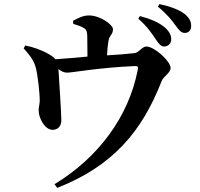

<svg xmlns="http://www.w3.org/2000/svg" viewBox="-20 -848 970 933"><path d="M777 -622C798 -622 812 -637 812 -657C812 -675 805 -692 785 -711C756 -738 712 -756 660 -770L652 -757C696 -719 718 -685 736 -658C751 -635 763 -622 777 -622ZM878 -688C897 -688 909 -701 909 -722C909 -744 900 -762 876 -781C849 -801 808 -817 755 -828L747 -816C795 -776 815 -749 831 -727C849 -703 859 -688 878 -688ZM236 -217C261 -218 278 -233 278 -265C278 -300 267 -458 264 -512C279 -501 291 -495 306 -495C333 -495 455 -519 636 -527C650 -527 653 -524 649 -507C605 -281 458 -82 245 47L258 65C528 -41 670 -209 765 -453C775 -479 809 -493 809 -518C809 -550 731 -622 691 -622C671 -622 655 -593 635 -590C603 -586 550 -582 500 -579C501 -604 504 -631 507 -649C512 -678 529 -680 529 -706C529 -728 467 -773 412 -773C383 -773 357 -759 335 -747L336 -732C354 -726 373 -721 387 -712C402 -703 403 -693 404 -672L405 -573C358 -569 300 -563 249 -560C243 -568 233 -576 217 -585C185 -604 140 -620 103 -627L95 -613C119 -585 140 -563 152 -526C163 -492 174 -389 173 -356C172 -338 167 -322 168 -311C168 -273 198 -217 236 -217Z"/></svg>

Font: GenRyuMin2 TW B
Style: Regular
Weight: 700
Version: Version 2.100;PS 2.1;hotconv 16.6.51;makeotf.lib2.5.65220 DE